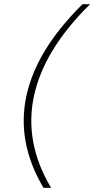

<svg xmlns="http://www.w3.org/2000/svg" viewBox="-20 -690 447 910"><path d="M186 200H222C133 51 111 -95 141 -235C171 -375 255 -521 407 -670H371C224 -525 136 -380 105 -235C74 -90 100 55 186 200Z"/></svg>

Font: LT Wave Text Thin Italic
Style: Regular
Weight: 100
Designer: Daniel Lyons
Version: Version 2.5 (Glyphs App)